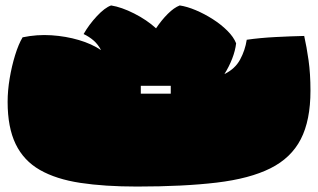

<svg xmlns="http://www.w3.org/2000/svg" viewBox="-20 -656 1168 705"><path d="M483 29Q364 29 275 15.5Q186 2 126.5 -32Q67 -66 37.5 -127Q8 -188 8 -282Q8 -323 15.5 -368Q23 -413 35.5 -453.5Q48 -494 63 -519Q116 -530 169 -526.5Q222 -523 269.5 -509Q317 -495 351 -472Q340 -493 324 -507Q308 -521 287 -531Q307 -566 336 -597Q365 -628 388 -636Q426 -630 472.5 -606.5Q519 -583 553 -552Q573 -582 596 -605Q619 -628 640 -636Q667 -632 699 -618.5Q731 -605 761.5 -585.5Q792 -566 815 -543Q838 -520 847 -497Q844 -470 832.5 -440.5Q821 -411 804 -384Q843 -403 861.5 -437Q880 -471 886 -510Q934 -517 992 -520Q1050 -523 1097 -524Q1106 -484 1113 -434.5Q1120 -385 1120 -323Q1120 -214 1084.5 -145Q1049 -76 973 -38Q897 0 775.5 14.5Q654 29 483 29ZM497 -312H607V-341H497Z"/></svg>

Font: Oi
Style: Regular
Weight: 400
Designer: Kostas Bartsokas, Mohamad Dakak
Foundry: Foundry5
Version: Version 4.000